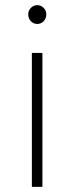

<svg xmlns="http://www.w3.org/2000/svg" viewBox="-20 -727 290 747"><path d="M89.8 -670.9Q89.8 -686 100.3 -696.5Q110.8 -707 125 -707Q139.2 -707 149.7 -696.5Q160.2 -686 160.2 -670.9Q160.2 -655.3 149.9 -644.5Q139.6 -633.8 125 -633.8Q110.4 -633.8 100.1 -644.5Q89.8 -655.3 89.8 -670.9ZM104 0V-521H145V0Z"/></svg>

Font: Montserrat Ultra Light
Style: Regular
Weight: 200
Designer: Julieta Ulanovsky
Foundry: Julieta Ulanovsky
Version: Version 3.001;PS 003.001;hotconv 1.0.70;makeotf.lib2.5.58329